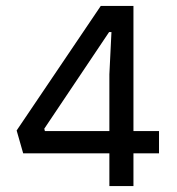

<svg xmlns="http://www.w3.org/2000/svg" viewBox="-20 -626 597 646"><path d="M348 -110H58L36 -187L319 -606H429V-185H515V-110H429V0H348ZM348 -185V-376L355 -518H347L129 -193L131 -185Z"/></svg>

Font: Athiti Medium
Style: Regular
Weight: 500
Designer: CadsonDemak Team
Foundry: CadsonDemak
Version: Version 1.033